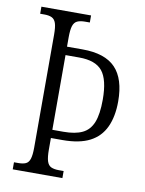

<svg xmlns="http://www.w3.org/2000/svg" viewBox="-82 -772 625 830"><g transform="rotate(10 231.0 -357.0)"><path d="M32 0V-31H51Q71 -31 83.5 -36.5Q96 -42 101.5 -59Q107 -76 107 -109V-604Q107 -638 101.5 -654.5Q96 -671 83.5 -677Q71 -683 51 -683H32V-714H250V-683H229Q208 -683 195 -677Q182 -671 176.5 -654Q171 -637 171 -603V-563H239Q338 -563 384 -515Q430 -467 430 -368Q430 -302 408.5 -255.5Q387 -209 341.5 -185.5Q296 -162 222 -162H171V-111Q171 -78 176.5 -60.5Q182 -43 195 -37Q208 -31 229 -31H250V0ZM220 -198Q271 -198 302.5 -213Q334 -228 348.5 -264Q363 -300 363 -364Q363 -452 333 -489Q303 -526 231 -526H171V-198Z"/></g></svg>

Font: Noto Serif Khmer ExtraCondensed Light
Style: Regular
Weight: 300
Width: 2
Designer: Danh Hong and the Monotype Design Team
Foundry: Monotype Imaging Inc.
Version: Version 2.004